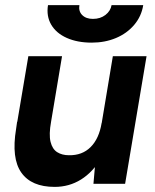

<svg xmlns="http://www.w3.org/2000/svg" viewBox="-20 -720 609 752"><path d="M346 0 354 -92 422 -500H554L470 0ZM46 -233 91 -500H223L180 -243ZM180 -243Q171 -193 178 -164.5Q185 -136 204 -124Q223 -112 250 -112Q302 -111 335 -144Q368 -177 378 -238L422 -237Q409 -157 376.5 -101.5Q344 -46 297.5 -17Q251 12 194 12Q103 12 63.5 -44Q24 -100 43 -215L47 -243ZM339 -553Q283 -553 241.5 -571.5Q200 -590 180.5 -623.5Q161 -657 168 -700H291Q287 -676 302 -661Q317 -646 344 -646Q373 -646 393 -661.5Q413 -677 417 -700H541Q534 -656 505.5 -622.5Q477 -589 434 -571Q391 -553 339 -553Z"/></svg>

Font: Figtree
Style: Bold Italic
Weight: 700
Italic angle: -9.5°
Foundry: Erik Kennedy
Version: Version 2.001;gftools[0.9.30]